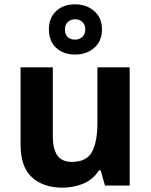

<svg xmlns="http://www.w3.org/2000/svg" viewBox="-20 -857 697 887"><path d="M579 -546V0H465L445 -70H437Q411 -28 365.5 -9Q320 10 269 10Q181 10 128 -37.5Q75 -85 75 -190V-546H224V-227Q224 -169 245 -139Q266 -109 312 -109Q380 -109 405 -155.5Q430 -202 430 -289V-546ZM327 -605Q273 -605 239.5 -636Q206 -667 206 -721Q206 -775 239.5 -806Q273 -837 327 -837Q379 -837 415 -806Q451 -775 451 -722Q451 -667 415.5 -636Q380 -605 327 -605ZM327 -674Q347 -674 360.5 -686.5Q374 -699 374 -721Q374 -743 360.5 -755.5Q347 -768 327 -768Q307 -768 293.5 -755.5Q280 -743 280 -721Q280 -699 292 -686.5Q304 -674 327 -674Z"/></svg>

Font: Noto Sans Sora Sompeng
Style: Bold
Weight: 700
Designer: Monotype Design Team. David Williams.
Foundry: Monotype Imaging Inc.
Version: Version 2.101